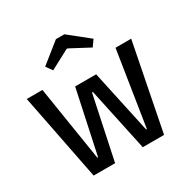

<svg xmlns="http://www.w3.org/2000/svg" viewBox="-178 -963 1105 1124"><g transform="rotate(-30 375.0 -401.0)"><path d="M138 0 23 -584H129L209 -80H214L305 -506H447L539 -80H544L623 -584H729L614 0H470L379 -426H373L283 0ZM241 -652 211 -694 346 -802H403L538 -694L508 -652L378 -721H371Z"/></g></svg>

Font: Ruda SemiBold
Style: Regular
Weight: 600
Designer: Mariela Monsalve and Angelina Sanchez
Foundry: Mariela Monsalve and Angelina Sanchez
Version: Version 2.001